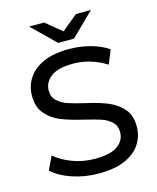

<svg xmlns="http://www.w3.org/2000/svg" viewBox="-130 -977 880 1074"><g transform="rotate(-15 310.5 -439.5)"><path d="M309 8Q227 8 155 -16.5Q83 -41 41 -80L78 -158Q118 -123 179 -100Q240 -77 309 -77Q400 -77 441 -107.5Q482 -138 482 -185Q482 -222 458.5 -244.5Q435 -267 400.5 -278.5Q366 -290 303 -305Q222 -324 173 -344.5Q124 -365 93 -402Q58 -441 58 -508Q58 -563 87 -608.5Q116 -654 175.5 -681Q235 -708 326 -708Q388 -708 447.5 -692Q507 -676 551 -646L518 -566Q427 -623 326 -623Q237 -623 196.5 -591Q156 -559 156 -512Q156 -475 180 -452.5Q204 -430 239.5 -418Q275 -406 336 -392Q416 -374 465 -353Q514 -332 547 -294.5Q580 -257 580 -191Q580 -137 551 -91.5Q522 -46 462 -19Q402 8 309 8ZM368 -757H276L143 -887H230L322 -811L414 -887H501Z"/></g></svg>

Font: Argentum Novus
Style: Regular
Weight: 400
Designer: Julieta Ulanovsky
Foundry: Julieta Ulanovsky
Version: Version 7.20;July 27, 2021;FontCreator 13.0.0.2683 64-bit